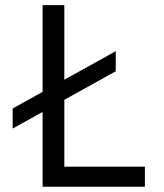

<svg xmlns="http://www.w3.org/2000/svg" viewBox="-20 -713 626 733"><path d="M28.3 -222.2V-298.8L142.6 -362.3V-693.4H225.6V-408.7L421.9 -517.6V-440.9L225.6 -332V-76.7H533.2V0H142.6V-285.6Z"/></svg>

Font: Cascadia Code PL SemiLight
Style: Regular
Weight: 350
Monospace: yes
Designer: Aaron Bell
Foundry: Saja Typeworks
Version: Version 2404.023; ttfautohint (v1.8.4)